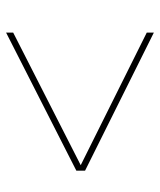

<svg xmlns="http://www.w3.org/2000/svg" viewBox="34 -572 538 647"><g transform="rotate(90 303.5 -249.0)"><path d="M90.3 0V-23.9L537.1 -251.5L90.3 -474.1V-498L555.7 -266.1V-236.8Z"/></g></svg>

Font: Kumbh Sans Thin
Style: Regular
Weight: 250
Version: Version 1.004